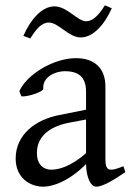

<svg xmlns="http://www.w3.org/2000/svg" viewBox="-20 -688 498 723"><path d="M119 -112C119 -181 177 -215 246 -227L304 -238V-111C243 -58 198 -49 172 -49C159 -49 119 -55 119 -112ZM452 -40 445 -62C417 -51 407 -49 397 -49C381 -49 377 -66 377 -87V-362C377 -430 337 -469 266 -469C183 -469 82 -409 53 -345L60 -326C62 -325 64 -325 67 -325C88 -325 143 -342 143 -354V-360C143 -390 173 -417 222 -420C268 -420 304 -405 304 -343V-275L204 -255C115 -238 39 -182 39 -91C39 -18 93 15 143 15C175 15 236 -2 304 -70C305 -22 320 15 343 15C365 15 408 -9 452 -40ZM401 -657 375 -668C342 -614 318 -608 304 -608C272 -608 233 -664 185 -664C138 -664 96 -616 68 -553L94 -543C116 -578 136 -603 164 -603C201 -603 238 -547 284 -547C331 -547 374 -596 401 -657Z"/></svg>

Font: Temporarium
Style: Regular
Weight: 400
Version: Version 1.1